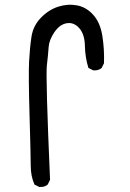

<svg xmlns="http://www.w3.org/2000/svg" viewBox="-20 -775 540 796"><path d="M142.6 0 123 -9.8Q107.4 -44.9 107.4 -87.4Q107.4 -129.9 102.5 -296.9Q97.7 -463.9 100.6 -520Q103.5 -576.2 110.4 -622.1Q117.2 -668 149.4 -701.2Q181.6 -734.4 220.7 -747.1Q259.8 -759.8 298.3 -752.9Q336.9 -746.1 366.2 -713.9Q395.5 -681.6 404.3 -626.5Q413.1 -571.3 411.1 -512.7L401.4 -493.2Q387.7 -481.4 366.2 -483.4L346.7 -493.2Q333 -536.1 332 -584.5Q331.1 -632.8 308.6 -658.2Q286.1 -683.6 256.8 -678.7Q227.5 -673.8 205.6 -641.6Q183.6 -609.4 181.6 -579.6Q179.7 -549.8 174.3 -503.9Q168.9 -458 187.5 -29.3L177.7 -9.8Q164.1 2 142.6 0Z"/></svg>

Font: JasonHandwriting1
Style: Regular
Weight: 400
Version: Version 1.48.20